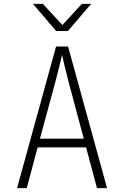

<svg xmlns="http://www.w3.org/2000/svg" viewBox="-20 -970 640 990"><path d="M68 0 269 -730H331L532 0H480L424 -210H174L118 0ZM186 -255H412L333 -550Q319 -604 310.5 -640.5Q302 -677 300 -688Q298 -677 289 -640.5Q280 -604 266 -550ZM270 -810 150 -950H201L302 -841L402 -950H450L330 -810Z"/></svg>

Font: NKDuy Mono Thin
Style: Regular
Weight: 100
Monospace: yes
Designer: NKDuy
Foundry: NKDuy
Version: Version 2.251; ttfautohint (v1.8.4.7-5d5b)